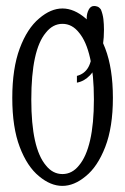

<svg xmlns="http://www.w3.org/2000/svg" viewBox="-20 -626 418 641"><path d="M243.7 -73.7Q268.1 -102.5 280.8 -157.7Q293.5 -212.9 293.5 -294.2Q293.5 -375.5 280.8 -431.9Q268.1 -488.3 243.7 -517.1Q220.7 -546.4 188.5 -546.4Q156.2 -546.4 132.8 -516.6Q84.5 -459 84.5 -293.5Q84.5 -131.3 133.3 -73.7Q156.2 -44.9 188.5 -44.9Q220.7 -44.9 243.7 -73.7ZM110.4 -37.6Q70.8 -69.8 45.9 -135.3Q21 -200.7 21 -299.1Q21 -397.5 45.9 -464.4Q70.8 -531.2 110.8 -564.5Q149.4 -597.7 188.5 -597.7Q227.5 -597.7 266.1 -564.5Q305.7 -531.2 331.3 -464.4Q356.9 -397.5 356.9 -299.3Q356.9 -201.2 331.3 -135.3Q305.7 -69.3 266.1 -37.6Q227.5 -5.4 188.2 -5.4Q148.9 -5.4 110.4 -37.6ZM327.1 -526.4Q327.1 -475.6 314.5 -436.5Q301.8 -397.5 280.3 -374.5Q261.2 -354.5 236.8 -350.1Q236.8 -350.1 236.8 -372.6Q262.7 -379.4 275.1 -401.9Q287.6 -424.3 287.6 -463.9Q287.6 -491.7 282.7 -507.1Q277.8 -522.5 273.7 -535.4Q269.5 -548.3 269.5 -566.4Q269.5 -581.1 276.4 -594.2Q282.7 -606 294.4 -606Q299.3 -606 305.2 -604Q311 -602.1 316.9 -594.2Q323.2 -578.6 325.2 -562Q327.1 -545.4 327.1 -526.4Z"/></svg>

Font: Scarab Serif
Style: Light
Weight: 300
Designer: John Roberts
Foundry: Scarab
Version: 1.0